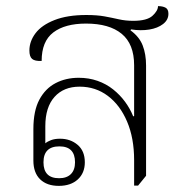

<svg xmlns="http://www.w3.org/2000/svg" viewBox="-20 -602 621 627"><path d="M172 5Q133 5 111 -16.5Q89 -38 89 -78V-180Q89 -240 108.5 -276.5Q128 -313 161.5 -330.5Q195 -348 237 -348Q270 -348 298.5 -338Q327 -328 349.5 -310Q372 -292 388.5 -269.5Q405 -247 415 -222L418 -223V-389Q418 -458 377.5 -491.5Q337 -525 261 -525Q192 -525 154 -496Q116 -467 116 -403Q94 -402 85 -409.5Q76 -417 76 -437Q76 -467 96 -493.5Q116 -520 158 -536.5Q200 -553 262 -553Q297 -553 321.5 -548.5Q346 -544 368 -539Q390 -534 415 -534Q460 -534 478 -550.5Q496 -567 496 -582Q511 -582 520.5 -577Q530 -572 530 -557Q530 -537 512.5 -523.5Q495 -510 467.5 -505.5Q440 -501 408 -506L406 -503Q435 -482 446 -453.5Q457 -425 457 -388V-28L431 4H418V-79Q418 -151 395 -205Q372 -259 332 -289Q292 -319 240 -319Q188 -319 158 -285.5Q128 -252 128 -190V-134Q135 -140 147 -144.5Q159 -149 176 -149Q210 -149 233.5 -129Q257 -109 257 -72Q257 -37 234 -16Q211 5 172 5ZM173 -20Q198 -20 211.5 -33.5Q225 -47 225 -72Q225 -124 174 -124Q122 -124 122 -72Q122 -20 173 -20Z"/></svg>

Font: Noto Serif Thai ExtraLight
Style: Regular
Weight: 250
Version: Version 2.001